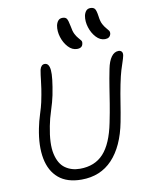

<svg xmlns="http://www.w3.org/2000/svg" viewBox="-106 -1070 886 1157"><g transform="rotate(-10 337.5 -491.5)"><path d="M298 13Q210 13 158.5 -30.5Q107 -74 92 -152.5Q77 -231 98 -336Q106 -377 119.5 -419Q133 -461 139 -489Q149 -537 153.5 -567.5Q158 -598 160 -617Q162 -636 164 -650.5Q166 -665 169 -682Q177 -712 199 -712Q226 -712 230 -668.5Q234 -625 213 -518Q205 -479 189 -430Q173 -381 165 -338Q144 -232 158 -169.5Q172 -107 210 -80Q248 -53 300 -53Q391 -53 444.5 -111.5Q498 -170 523 -295Q536 -359 544 -408.5Q552 -458 559.5 -506.5Q567 -555 579 -615Q588 -661 606.5 -686.5Q625 -712 651 -712Q663 -712 670 -704Q677 -696 674 -679Q670 -661 663.5 -642.5Q657 -624 648 -594.5Q639 -565 628 -511Q617 -456 608.5 -400.5Q600 -345 589 -288Q561 -143 487.5 -65Q414 13 298 13ZM584 -796Q554 -796 530 -822Q506 -848 494.5 -885Q483 -922 489 -956Q493 -974 502.5 -985Q512 -996 529 -996Q547 -996 555.5 -985.5Q564 -975 569 -938Q573 -906 582.5 -888.5Q592 -871 601.5 -860.5Q611 -850 616.5 -842Q622 -834 620 -822Q614 -796 584 -796ZM408 -767Q378 -767 354 -793Q330 -819 318.5 -856Q307 -893 313 -927Q317 -945 326.5 -956Q336 -967 353 -967Q371 -967 378.5 -956.5Q386 -946 393 -909Q398 -877 407 -859.5Q416 -842 425.5 -831.5Q435 -821 441 -813Q447 -805 444 -793Q440 -767 408 -767Z"/></g></svg>

Font: Shantell Sans Normal
Style: Italic
Weight: 300
Italic angle: -11.31°
Designer: Stephen Nixon, Anya Danilova, Shantell Martin
Foundry: Arrow Type
Version: Version 1.008;[a672d596b]